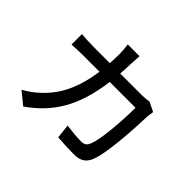

<svg xmlns="http://www.w3.org/2000/svg" viewBox="-175 -1054 1349 1349"><g transform="rotate(45 500.0 -379.0)"><path d="M863 -583 793 -617C773 -614 750 -611 724 -611H508C510 -642 512 -675 513 -709C514 -733 516 -770 518 -793H401C405 -770 408 -729 408 -707C408 -673 407 -641 405 -611H244C205 -611 160 -614 122 -617V-513C160 -516 207 -517 244 -517H396C371 -336 310 -215 213 -124C178 -90 134 -59 98 -40L190 35C362 -86 461 -239 498 -517H754C754 -409 741 -183 707 -113C696 -88 680 -79 650 -79C609 -79 556 -84 505 -91L517 14C568 18 626 21 680 21C741 21 775 -1 796 -47C840 -145 853 -431 856 -532C857 -544 860 -566 863 -583Z"/></g></svg>

Font: Noto Sans TC Medium
Style: Regular
Weight: 500
Designer: Ryoko NISHIZUKA 西塚涼子 (kana, bopomofo & ideographs); Paul D. Hunt (Latin, Greek & Cyrillic); Sandoll Communications 산돌커뮤니
Foundry: Adobe
Version: Version 2.004;hotconv 1.0.118;makeotfexe 2.5.65603